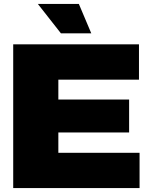

<svg xmlns="http://www.w3.org/2000/svg" viewBox="-20 -954 750 974"><path d="M47 0V-729H685V-550H231L276 -595V-134L231 -179H688V0ZM231 -282V-449H635V-282ZM289 -785 172 -934H380L443 -785Z"/></svg>

Font: Mona Sans Expanded Black
Style: Regular
Weight: 900
Width: 7
Designer: Deni Anggara
Foundry: GitHub
Version: Version 2.000